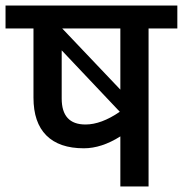

<svg xmlns="http://www.w3.org/2000/svg" viewBox="-40 -674 661 694"><path d="M601 -654V-571H497V0H395V-181Q327 -138 263 -138Q174 -138 127.5 -184.5Q81 -231 81 -321V-571H-20V-654ZM395 -350V-571H185ZM183 -318Q183 -224 269 -224Q326 -224 393 -270L183 -492Z"/></svg>

Font: Martel Sans DemiBold
Style: Regular
Weight: 600
Designer: Dan Reynolds and Mathieu Réguer
Foundry: Dan Reynolds and Mathieu Réguer
Version: Version 1.001;PS 001.001;hotconv 1.0.70;makeotf.lib2.5.58329